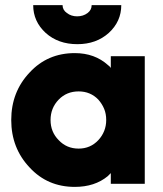

<svg xmlns="http://www.w3.org/2000/svg" viewBox="-20 -720 637 752"><path d="M110 -700Q110 -636 159 -591Q208 -547 283 -547Q357 -547 406 -591Q455 -636 455 -700H339Q339 -681 323 -669Q306 -656 282 -656Q259 -656 242 -669Q225 -681 225 -700ZM414 -500V-454Q412 -457 409 -460Q406 -463 403 -465Q351 -512 273 -512Q166 -512 96 -436Q24 -360 24 -250Q24 -140 96 -64Q166 12 273 12Q351 12 402 -30Q405 -33 408 -36Q411 -39 414 -42V0H547V-500ZM288 -362Q334 -362 365 -330Q380 -313 388 -293.5Q396 -274 396 -250Q396 -227 388 -207Q380 -187 365 -171Q334 -138 288 -138Q241 -138 210 -171Q178 -203 178 -250Q178 -297 210 -330Q241 -362 288 -362Z"/></svg>

Font: Unageo
Style: ExtraBold
Weight: 800
Designer: Richard Sepsi
Foundry: Richard Sepsi
Version: Version 2.000